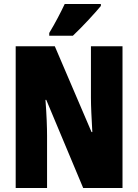

<svg xmlns="http://www.w3.org/2000/svg" viewBox="-20 -947 696 967"><path d="M488 -917V-927H306C285 -883 260 -834 228 -781V-767H347C397 -814 460 -883 488 -917ZM597 0V-714H438V-455C438 -412 441 -354 445 -282H441L256 -714H59V0H217V-263C217 -304 215 -365 209 -444H213L399 0Z"/></svg>

Font: Noto Sans Georgian ExtraCondensed Black
Style: Regular
Weight: 900
Width: 2
Designer: Monotype Design Team, Akaki Razmadze
Foundry: Google LLC
Version: Version 2.005